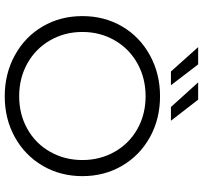

<svg xmlns="http://www.w3.org/2000/svg" viewBox="-43 -808 857 811"><g transform="rotate(90 385.5 -402.5)"><path d="M386.5 6Q291 6 213 -37Q135 -80 91.5 -154.5Q48 -229 48 -322Q48 -415 91.5 -489.5Q135 -564 213 -607Q291 -650 386.5 -650Q482 -650 559 -607.5Q636 -565 680 -490Q724 -415 724 -322Q724 -229 680 -154Q636 -79 559 -36.5Q482 6 386.5 6ZM386.5 -55Q463 -55 524.5 -89.5Q586 -124 621 -185.5Q656 -247 656 -322Q656 -397 621 -458.5Q586 -520 524.5 -554.5Q463 -589 386.5 -589Q310 -589 248 -554.5Q186 -520 150.5 -458.5Q115 -397 115 -322Q115 -247 150.5 -185.5Q186 -124 248 -89.5Q310 -55 386.5 -55ZM179 -811H252L340 -696H282ZM328 -811H401L490 -696H432Z"/></g></svg>

Font: Montserrat Ace
Style: Regular
Weight: 400
Designer: Julieta Ulanovsky
Foundry: Julieta Ulanovsky
Version: Version 1